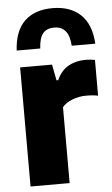

<svg xmlns="http://www.w3.org/2000/svg" viewBox="-56 -844 514 881"><g transform="rotate(-5 201.0 -403.0)"><path d="M48.5 -548.5H195.5L209.5 -475H217.5Q236 -517.5 270.5 -537.2Q305 -557 351 -557Q370.5 -557 393.5 -553V-388Q372.5 -393 339 -393Q306 -393 275.2 -381.2Q244.5 -369.5 228.5 -349.5V0H48.5ZM220 -806.5Q301 -806.5 348.8 -761.5Q396.5 -716.5 401.5 -627H293Q290 -673.5 271.8 -695.2Q253.5 -717 220 -717Q185 -717 167.8 -695.8Q150.5 -674.5 148 -627H39.5Q44.5 -717 91 -761.8Q137.5 -806.5 220 -806.5Z"/></g></svg>

Font: Encode Sans Semi Condensed ExBd
Style: Regular
Weight: 800
Width: 4
Designer: Multiple Designers
Foundry: Impallari Type
Version: Version 2.000